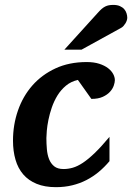

<svg xmlns="http://www.w3.org/2000/svg" viewBox="-20 -754 541 786"><path d="M450.2 -425.8Q450.2 -417 445.8 -403.8Q441.4 -390.6 430.4 -378.4Q419.4 -366.2 400.9 -357.7Q382.3 -349.1 354 -349.1L298.8 -426.8Q270.5 -420.4 250 -403.3Q229.5 -386.2 215.3 -363.3Q201.2 -340.3 192.1 -314Q183.1 -287.6 178.2 -263.2Q173.3 -238.8 171.6 -219Q169.9 -199.2 169.9 -189Q169.9 -166 171.9 -143.3Q173.8 -120.6 180.9 -102.5Q188 -84.5 201.9 -73.2Q215.8 -62 240.2 -62Q258.8 -62 277.8 -67.4Q296.9 -72.8 319.1 -87.4Q341.3 -102.1 367.9 -127.7Q394.5 -153.3 428.2 -193.8V-94.2Q407.7 -69.8 384.3 -50.3Q360.8 -30.8 333.7 -16.8Q306.6 -2.9 275.6 4.6Q244.6 12.2 209 12.2Q163.1 12.2 129.9 -1.5Q96.7 -15.1 75.2 -40Q53.7 -64.9 43.5 -100.1Q33.2 -135.3 33.2 -178.2Q33.2 -243.2 53.5 -301.5Q73.7 -359.9 112.5 -404.1Q151.4 -448.2 207.3 -474.1Q263.2 -500 335 -500Q364.7 -500 386.5 -492.9Q408.2 -485.8 422.4 -474.9Q436.5 -463.9 443.4 -450.9Q450.2 -438 450.2 -425.8ZM501 -681.2Q501 -676.3 499 -670.2Q497.1 -664.1 493.4 -658.2Q489.7 -652.3 485.1 -647.2Q480.5 -642.1 474.6 -639.2L314 -550.8H243.7L380.9 -702.1Q389.2 -711.4 396.2 -717.5Q403.3 -723.6 410.6 -727.3Q418 -731 425.8 -732.4Q433.6 -733.9 443.8 -733.9Q460 -733.9 470.9 -729Q481.9 -724.1 488.5 -716.6Q495.1 -709 498 -699.5Q501 -689.9 501 -681.2Z"/></svg>

Font: Charis SIL Viet
Style: Bold Italic
Weight: 700
Italic angle: -11°
Foundry: SIL International
Version: Version 5.000